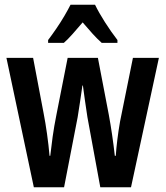

<svg xmlns="http://www.w3.org/2000/svg" viewBox="-20 -786 695 806"><path d="M347 -294Q342 -326 337 -361.5Q332 -397 328 -427H326Q321 -394 316 -358.5Q311 -323 306 -294L249 0H122L7 -543H119L163 -311Q171 -270 177.5 -223.5Q184 -177 188 -132H191Q195 -169 201 -212Q207 -255 217 -305L264 -543H391L437 -303Q444 -265 450.5 -221Q457 -177 462 -132H466Q468 -162 472.5 -199Q477 -236 484 -276L538 -543H647L530 0H401ZM379 -766Q395 -733 420.5 -693Q446 -653 473 -618V-606H407Q388 -623 368.5 -644.5Q349 -666 327 -692Q305 -666 284.5 -643Q264 -620 248 -606H182V-618Q198 -639 216.5 -666Q235 -693 250.5 -719.5Q266 -746 276 -766Z"/></svg>

Font: Noto Sans Devanagari UI ExtraCondensed SemiBold
Style: Regular
Weight: 600
Width: 2
Designer: Jelle Bosma - Monotype Design Team
Foundry: Monotype Imaging Inc.
Version: Version 2.004; ttfautohint (v1.8.4.7-5d5b)